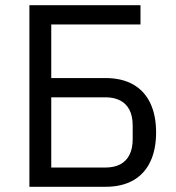

<svg xmlns="http://www.w3.org/2000/svg" viewBox="-20 -718 676 738"><path d="M93 0V-698H520V-624H177V-418H385Q448 -418 491.5 -393.5Q535 -369 557.5 -322Q580 -275 580 -209Q580 -143 557.5 -96Q535 -49 491.5 -24.5Q448 0 385 0ZM177 -74H385Q418 -74 441.5 -86Q465 -98 477.5 -122.5Q490 -147 490 -183V-235Q490 -272 477.5 -296Q465 -320 441.5 -332Q418 -344 385 -344H177Z"/></svg>

Font: IBM Plex Sans
Style: Regular
Weight: 400
Designer: Mike Abbink, Paul van der Laan, Pieter van Rosmalen
Foundry: Bold Monday
Version: Version 3.201